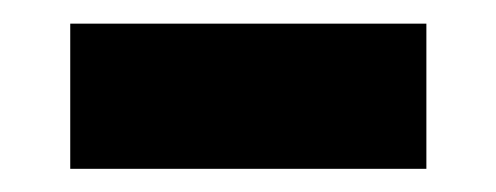

<svg xmlns="http://www.w3.org/2000/svg" viewBox="-20 -339 424 164"><path d="M40 -194.8V-318.8H344.2V-194.8Z"/></svg>

Font: Clear Sans
Style: Bold
Weight: 700
Foundry: Intel Corporation
Version: Version 1.00